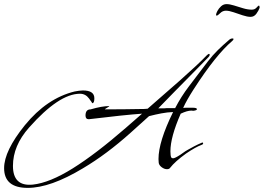

<svg xmlns="http://www.w3.org/2000/svg" viewBox="-44 -782 1283 934"><path d="M91 132Q-24 132 -24 36Q-24 -48 77 -173Q184 -304 319 -337Q330 -339 340 -340.5Q350 -342 359 -342Q415 -342 415 -304Q415 -280 405 -280L401 -286Q400 -288 399 -289.5Q398 -291 396 -293L389 -303Q372 -326 345 -326Q243 -326 97 -161Q19 -73 19 25Q19 126 116 116Q198 107 310 37Q422 -33 568 -160L647 -229Q561 -223 388 -202Q372 -202 372 -220Q372 -250 397 -250Q452 -266 487 -266H488Q488 -264 477 -258Q463 -250 467 -250Q510 -250 558.5 -250.5Q607 -251 662 -252Q664 -253 674 -253L834 -393Q879 -433 910.5 -462.5Q942 -492 961 -512Q969 -520 973 -520Q976 -520 976 -516Q976 -510 970 -504Q951 -485 926.5 -459.5Q902 -434 871 -403Q840 -372 804 -335Q768 -298 726 -255H744Q749 -255 754.5 -255Q760 -255 767 -256H808Q837 -312 875 -362L967 -483Q990 -513 1015.5 -538Q1041 -563 1067 -585Q1077 -595 1087 -595Q1092 -595 1092 -592Q1092 -588 1085 -582Q1047 -550 1000 -491.5Q953 -433 897 -346Q881 -321 868.5 -299Q856 -277 847 -257Q854 -258 860.5 -258Q867 -258 872 -258H892Q914 -258 914 -251Q914 -245 896 -243Q894 -243 891.5 -243.5Q889 -244 887 -244Q867 -244 835 -229Q785 -115 785 -46Q785 -24 789 -16Q792 -12 798 -12Q807 -12 833 -29Q865 -52 869 -53Q883 -61 900 -70Q917 -79 938 -88Q944 -90 944 -85V-83Q944 -80 936 -77Q908 -67 861 -35Q808 3 783 35Q779 41 768 41Q755 41 742 31Q729 21 728 9Q728 4 727.5 0Q727 -4 727 -8Q727 -93 798 -237Q770 -236 741 -230.5Q712 -225 681 -217L590 -135Q533 -84 475.5 -41Q418 2 359 37Q201 132 91 132ZM1175 -700Q1159 -700 1136.5 -707.5Q1114 -715 1092 -722.5Q1070 -730 1055 -730Q1039 -730 1027 -718Q1015 -706 1010 -706Q1007 -706 1007 -710Q1007 -716 1013.5 -728.5Q1020 -741 1031.5 -751.5Q1043 -762 1058 -762Q1073 -762 1094 -755.5Q1115 -749 1138 -742Q1161 -735 1181 -735Q1195 -735 1203.5 -744.5Q1212 -754 1215 -755Q1219 -755 1219 -744Q1214 -730 1203 -715Q1192 -700 1175 -700Z"/></svg>

Font: Whisper
Style: Regular
Weight: 400
Designer: Robert E. Leuschke
Foundry: Robert E. Leuschke
Version: Version 1.010; ttfautohint (v1.8.4.7-5d5b)